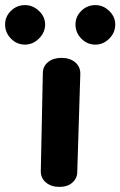

<svg xmlns="http://www.w3.org/2000/svg" viewBox="-62 -735 472 753"><path d="M98 -63 106 -448Q106 -475 126.5 -491.5Q147 -508 179 -508Q212 -508 232.5 -491Q253 -474 253 -446L241 -61Q241 -36 222 -19Q203 -2 171 -2Q139 -2 118.5 -19Q98 -36 98 -63ZM-42 -639Q-42 -670 -19 -692.5Q4 -715 36 -715Q67 -715 91 -692Q115 -669 115 -639Q115 -608 91 -584Q67 -560 36 -560Q4 -560 -19 -583.5Q-42 -607 -42 -639ZM234 -639Q234 -670 257 -692.5Q280 -715 312 -715Q343 -715 366.5 -692Q390 -669 390 -639Q390 -607 366.5 -583.5Q343 -560 312 -560Q280 -560 257 -583.5Q234 -607 234 -639Z"/></svg>

Font: Mali
Style: Bold
Weight: 700
Designer: Kitiyaporn Chalermlarp | Katatrad Aksorn Co.,Ltd.
Foundry: Cadson Demak Co.,Ltd.
Version: Version 1.000; ttfautohint (v1.6)